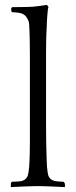

<svg xmlns="http://www.w3.org/2000/svg" viewBox="-20 -760 310 784"><path d="M26 -727 30 -731H48Q65 -731 91 -731.5Q117 -732 136 -735L172 -740L178 -731Q176 -727 175 -716.5Q174 -706 173 -694Q172 -682 171.5 -671Q171 -660 171 -654Q170 -638 169.5 -624Q169 -610 168.5 -591Q168 -572 168 -545Q168 -518 168 -476V-258Q168 -216 168.5 -189Q169 -162 169.5 -143Q170 -124 170.5 -110Q171 -96 172 -78Q174 -57 176.5 -46.5Q179 -36 187 -29Q195 -22 209.5 -20Q224 -18 239 -18L244 -13L246 0L244 4Q237 4 223 3Q209 2 193 1.5Q177 1 163 0.5Q149 0 142 0H128Q121 0 106.5 0.5Q92 1 76.5 1.5Q61 2 46.5 3Q32 4 25 4L24 0L25 -14L29 -18Q45 -18 60.5 -19.5Q76 -21 84 -29Q92 -36 94.5 -47Q97 -58 99 -78Q100 -91 100.5 -104Q101 -117 101.5 -134.5Q102 -152 102 -175.5Q102 -199 102 -234V-474Q102 -515 102 -543.5Q102 -572 101.5 -593Q101 -614 100.5 -630Q100 -646 99 -662Q98 -673 93.5 -681Q89 -689 86 -693Q76 -704 61 -707Q46 -710 30 -710L26 -714Z"/></svg>

Font: Quattrocento
Style: Regular
Weight: 400
Designer: Pablo Impallari
Foundry: Pablo Impallari, Igino Marini, Branda Gallo
Version: Version 2.000